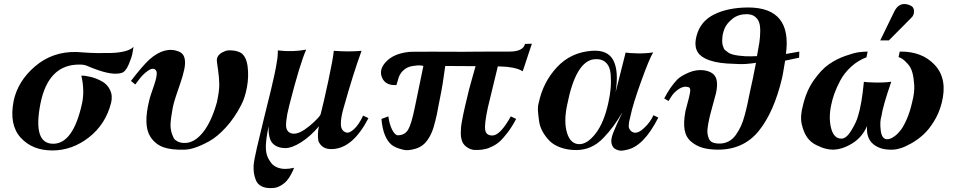

<svg xmlns="http://www.w3.org/2000/svg" viewBox="-20 -746 4844 975"><path d="M658 -508Q656 -495 652.5 -475Q649 -455 633.5 -418.5Q618 -382 598 -376Q551 -361 456 -398Q448 -401 438 -405Q428 -409 422.5 -411.5Q417 -414 408 -416Q399 -418 388 -418Q225 -422 185 -218Q146 -16 250 -16Q351 -16 396 -218Q411 -285 393 -362Q415 -362 442.5 -355Q470 -348 497.5 -333Q525 -318 539 -289Q553 -260 544 -223Q516 -114 431 -48Q346 18 246 18Q144 18 85 -47Q26 -112 49 -232Q70 -334 158.5 -409.5Q247 -485 369 -482Q371 -482 406 -479.5Q441 -477 472.5 -476.5Q504 -476 544 -477Q584 -478 614.5 -486Q645 -494 658 -508Z M1205 -213Q1171 -147 1127 -99Q1083 -51 1042 -28.5Q1001 -6 970 4Q939 14 916 14Q850 16 809.5 1.5Q769 -13 744 -51Q706 -109 738 -237Q741 -250 748 -271Q755 -292 761 -309Q767 -326 771.5 -343.5Q776 -361 776 -373.5Q776 -386 769 -392Q755 -404 729.5 -385.5Q704 -367 686 -342L667 -317L645 -335Q702 -410 740 -445Q818 -513 889 -484Q911 -475 917 -451.5Q923 -428 916 -395Q909 -362 898 -330Q887 -298 874 -259.5Q861 -221 857 -198Q847 -143 846 -116Q845 -89 854 -64Q859 -51 863.5 -43Q868 -35 882 -27.5Q896 -20 918 -20Q967 -20 1010 -73Q1053 -126 1081 -225Q1094 -283 1093.5 -318Q1093 -353 1087 -393.5Q1081 -434 1081 -440Q1082 -470 1118 -484Q1130 -492 1158 -490Q1186 -488 1204 -477Q1231 -459 1237.5 -408Q1244 -357 1234 -303Q1224 -249 1205 -213Z M1851 -146Q1772 7 1668 11Q1616 14 1597 -29Q1594 -46 1594.5 -63Q1595 -80 1597 -92L1600 -105Q1556 -53 1509 -23.5Q1462 6 1430 6Q1388 6 1365 -17.5Q1342 -41 1344 -105Q1331 -43 1330 -4.5Q1329 34 1342.5 58.5Q1356 83 1367 92Q1378 101 1390 105Q1424 118 1473 106Q1472 110 1469.5 116.5Q1467 123 1457.5 140.5Q1448 158 1436.5 171.5Q1425 185 1405.5 196.5Q1386 208 1364 209Q1330 211 1308.5 200Q1287 189 1279 168Q1271 147 1269 130Q1267 113 1268 92Q1270 68 1285 2.5Q1300 -63 1321.5 -149.5Q1343 -236 1349 -261Q1352 -272 1358 -298Q1364 -324 1366.5 -335.5Q1369 -347 1374 -368.5Q1379 -390 1381 -403Q1383 -416 1386 -433Q1389 -450 1390 -463.5Q1391 -477 1391 -490Q1466 -481 1535 -494Q1504 -426 1450 -215Q1442 -183 1439 -167.5Q1436 -152 1433.5 -130Q1431 -108 1434.5 -95Q1438 -82 1447 -75Q1476 -54 1527 -88Q1553 -106 1573 -125Q1593 -144 1601 -154L1608 -165Q1623 -222 1647.5 -336.5Q1672 -451 1675 -488Q1753 -482 1816 -488Q1773 -370 1726 -202Q1710 -149 1711 -114.5Q1712 -80 1739 -73Q1753 -68 1777.5 -90Q1802 -112 1824 -159Z M2681 -524Q2678 -515 2673 -500.5Q2668 -486 2658 -455Q2648 -424 2641 -403.5Q2634 -383 2634 -384Q2616 -396 2584.5 -402Q2553 -408 2531 -408L2508 -409Q2482 -304 2457 -198Q2439 -114 2444 -85.5Q2449 -57 2482 -58Q2521 -60 2574 -155L2601 -142Q2580 -102 2557 -72Q2534 -42 2517 -27Q2500 -12 2479 -2Q2458 8 2450 9.5Q2442 11 2427 14Q2411 16 2390.5 15.5Q2370 15 2349 0Q2328 -15 2323 -41Q2320 -53 2320 -68.5Q2320 -84 2321 -97Q2322 -110 2326 -131.5Q2330 -153 2332.5 -165.5Q2335 -178 2341.5 -206Q2348 -234 2351 -246Q2360 -287 2376.5 -344.5Q2393 -402 2395 -410L2241 -411Q2229 -318 2214 -246Q2211 -233 2206 -205.5Q2201 -178 2198.5 -165.5Q2196 -153 2190.5 -131.5Q2185 -110 2181 -97Q2177 -84 2170 -68.5Q2163 -53 2155 -41Q2131 -3 2091 9Q2051 21 2026 14Q1986 4 1968 -11Q1925 -48 1917 -142L1952 -155Q1958 -112 1972.5 -85Q1987 -58 2002 -59Q2036 -60 2052.5 -87.5Q2069 -115 2086 -198L2130 -411Q2123 -413 2112 -414Q2101 -415 2074 -410.5Q2047 -406 2030 -390Q2020 -382 2013.5 -371Q2007 -360 2004.5 -352.5Q2002 -345 1998.5 -332Q1995 -319 1993 -314Q1937 -311 1920 -352Q1903 -392 1939 -431Q1977 -473 2054 -482Q2063 -484 2192 -483.5Q2321 -483 2333 -483Q2381 -484 2566 -484Q2637 -484 2646 -523Z M3323 -149Q3248 -1 3161 15Q3150 18 3136.5 19Q3123 20 3107 12Q3091 4 3086 -15Q3080 -35 3093.5 -70.5Q3107 -106 3141 -176Q3115 -133 3094.5 -105Q3074 -77 3044.5 -46Q3015 -15 2980.5 0.5Q2946 16 2906 16Q2863 16 2828 3.5Q2793 -9 2772.5 -29Q2752 -49 2737 -75Q2722 -101 2718 -128Q2714 -155 2712 -180.5Q2710 -206 2716 -225Q2738 -329 2808 -404.5Q2878 -480 2985 -488Q3067 -494 3095 -439Q3123 -384 3106 -277L3157 -479Q3174 -476 3217 -475Q3260 -474 3297 -480Q3278 -450 3235.5 -332Q3193 -214 3182 -158Q3182 -157 3179 -145.5Q3176 -134 3175 -128.5Q3174 -123 3173 -112Q3172 -101 3174.5 -95Q3177 -89 3182.5 -82.5Q3188 -76 3198 -73Q3221 -67 3253 -98Q3285 -129 3298 -161ZM3069 -223Q3078 -264 3081 -298Q3084 -332 3081 -370Q3078 -408 3056.5 -428.5Q3035 -449 2996 -445Q2903 -433 2860 -213Q2842 -128 2859.5 -71Q2877 -14 2922 -14Q2963 -14 3005 -68.5Q3047 -123 3069 -223Z M4039 -484 4038 -453Q3982 -441 3967 -438L3961 -402Q3955 -365 3951 -348Q3910 -176 3833 -81Q3756 14 3626 14Q3583 14 3550 5Q3517 -4 3490 -26.5Q3463 -49 3456.5 -87Q3450 -125 3461 -183Q3465 -198 3470.5 -219Q3476 -240 3479 -251.5Q3482 -263 3484 -275.5Q3486 -288 3484.5 -294.5Q3483 -301 3477 -303Q3452 -311 3426.5 -293.5Q3401 -276 3388 -254L3375 -233L3353 -246Q3382 -303 3420 -343Q3439 -361 3477.5 -377.5Q3516 -394 3555 -389Q3608 -381 3618 -343.5Q3628 -306 3607 -240Q3595 -196 3588 -169.5Q3581 -143 3576 -114.5Q3571 -86 3572.5 -70.5Q3574 -55 3580 -41.5Q3586 -28 3599.5 -22.5Q3613 -17 3634 -17Q3659 -17 3680 -28Q3701 -39 3716 -60Q3731 -81 3742 -104.5Q3753 -128 3762 -162Q3771 -196 3776.5 -222Q3782 -248 3789.5 -285Q3797 -322 3802 -342L3819 -427Q3801 -424 3771 -421.5Q3741 -419 3672 -423.5Q3603 -428 3561 -449Q3495 -481 3517 -563Q3536 -638 3607 -673Q3678 -708 3781 -708Q4003 -707 3971 -472ZM3824 -461Q3832 -502 3836 -529Q3840 -556 3840.5 -586Q3841 -616 3834.5 -633.5Q3828 -651 3812.5 -662.5Q3797 -674 3771 -674Q3729 -674 3699.5 -650.5Q3670 -627 3659.5 -601Q3649 -575 3648 -552Q3646 -528 3651 -512.5Q3656 -497 3661.5 -492Q3667 -487 3680 -478Q3695 -468 3731 -463.5Q3767 -459 3795 -460Z M4607 -655 4494 -541H4450L4522 -689Q4548 -740 4599 -720Q4621 -712 4621.5 -690Q4622 -668 4607 -655ZM4762 -223Q4749 -172 4723 -130Q4697 -88 4669 -62.5Q4641 -37 4609.5 -19Q4578 -1 4554 6.5Q4530 14 4512 14Q4450 16 4414 -14.5Q4378 -45 4383 -106Q4358 -48 4306.5 -17Q4255 14 4209 14Q4193 14 4172.5 9Q4152 4 4124 -10Q4096 -24 4078.5 -49Q4061 -74 4051.5 -114.5Q4042 -155 4058 -213Q4075 -285 4112.5 -338.5Q4150 -392 4188.5 -419Q4227 -446 4272.5 -462Q4318 -478 4342.5 -481Q4367 -484 4386 -484L4380 -455Q4337 -439 4302 -407Q4267 -375 4247 -337Q4227 -299 4216.5 -269Q4206 -239 4201 -213Q4187 -148 4200.5 -95Q4214 -42 4253 -42Q4278 -42 4303.5 -84Q4329 -126 4337 -156Q4356 -216 4367 -331Q4374 -328 4423.5 -327Q4473 -326 4506 -331Q4463 -207 4456 -156Q4447 -128 4452.5 -83.5Q4458 -39 4485 -39Q4491 -39 4500 -41.5Q4509 -44 4524.5 -55.5Q4540 -67 4554.5 -86Q4569 -105 4585 -141.5Q4601 -178 4612 -227Q4625 -277 4622.5 -315Q4620 -353 4613 -378Q4606 -403 4591 -420Q4576 -437 4565 -445Q4554 -453 4543 -456L4549 -484Q4663 -486 4728 -415Q4793 -344 4762 -223Z"/></svg>

Font: GFS Artemisia
Style: Bold Italic
Weight: 700
Italic angle: -12°
Designer: Designed by Takis Katsoulidis and George D. Matthiopoulos.
Foundry: Designed by Takis Katsoulidis and George D. Matthiopoulos.
Version: Version 1.0